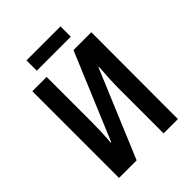

<svg xmlns="http://www.w3.org/2000/svg" viewBox="-241 -991 1118 1118"><g transform="rotate(-45 318.0 -432.5)"><path d="M75 0V-714H193V-351Q193 -315 191.5 -268.5Q190 -222 186 -179H190L414 -714H561L560 0H442V-365Q442 -403 444.5 -452.5Q447 -502 450 -540H446L220 0ZM458 -865V-780H178V-865Z"/></g></svg>

Font: Noto Sans Condensed SemiBold
Style: Regular
Weight: 600
Width: 3
Designer: Monotype Design Team
Foundry: Monotype Imaging Inc.
Version: Version 2.013; ttfautohint (v1.8.4.7-5d5b)